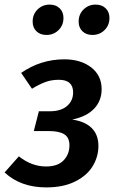

<svg xmlns="http://www.w3.org/2000/svg" viewBox="-31 -801 498 835"><path d="M411 -413Q411 -363 378.5 -328.5Q346 -294 283 -281Q339 -273 368 -244Q397 -215 397 -166Q397 -120 372.5 -79Q348 -38 296.5 -12Q245 14 170 14Q59 14 -11 -51L51 -121Q107 -77 169 -77Q220 -77 245.5 -103.5Q271 -130 271 -169Q271 -203 248.5 -217Q226 -231 183 -231H116L138 -317H184Q234 -317 260.5 -340Q287 -363 287 -399Q287 -454 225 -454Q193 -454 167 -444.5Q141 -435 108 -415L61 -484Q146 -543 249 -543Q320 -543 365.5 -508Q411 -473 411 -413ZM111 -707Q111 -739 132.5 -760Q154 -781 185 -781Q212 -781 228.5 -765Q245 -749 245 -723Q245 -691 223.5 -670Q202 -649 171 -649Q144 -649 127.5 -665Q111 -681 111 -707ZM311 -707Q311 -739 332.5 -760Q354 -781 385 -781Q412 -781 428.5 -765Q445 -749 445 -723Q445 -691 423.5 -670Q402 -649 371 -649Q344 -649 327.5 -665Q311 -681 311 -707Z"/></svg>

Font: Fira Sans Condensed Medium
Style: Italic
Weight: 500
Width: 3
Italic angle: -8°
Designer: bBox Type GmbH & Carrois Corporate GbR & Edenspiekermann AG
Foundry: bBox Type GmbH & Carrois Corporate GbR & Edenspiekermann AG
Version: Version 4.301